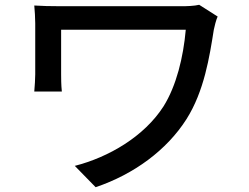

<svg xmlns="http://www.w3.org/2000/svg" viewBox="-20 -737 1040 801"><path d="M888 -668 811 -717C790 -712 761 -711 734 -711C671 -711 273 -711 236 -711C192 -711 151 -712 123 -714C125 -690 127 -664 127 -640C127 -596 127 -462 127 -427C127 -405 125 -382 123 -355H238C235 -383 235 -413 235 -427C235 -462 235 -583 235 -613C306 -613 695 -613 755 -613C745 -499 716 -379 662 -293C581 -167 433 -81 292 -45L379 44C539 -10 676 -111 758 -240C832 -357 854 -500 872 -613C874 -624 882 -656 888 -668Z"/></svg>

Font: Noto Sans TC Medium
Style: Regular
Weight: 500
Designer: Ryoko NISHIZUKA 西塚涼子 (kana, bopomofo & ideographs); Paul D. Hunt (Latin, Greek & Cyrillic); Sandoll Communications 산돌커뮤니
Foundry: Adobe
Version: Version 2.004;hotconv 1.0.118;makeotfexe 2.5.65603